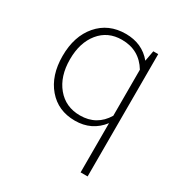

<svg xmlns="http://www.w3.org/2000/svg" viewBox="-166 -610 898 949"><g transform="rotate(30 283.5 -135.5)"><path d="M63 -237Q63 -350 122.5 -419Q182 -488 280 -488Q374 -488 429 -421L440 -481H468V217H428V-64Q371 10 275 10Q179 10 121 -58Q63 -126 63 -237ZM103 -241Q103 -144 152.5 -84.5Q202 -25 284 -25Q379 -25 428 -106V-369Q377 -453 278 -453Q198 -453 150.5 -394.5Q103 -336 103 -241Z"/></g></svg>

Font: Cantarell Light
Style: Regular
Weight: 300
Designer: Dave Crossland, Nikolaus Waxweiler, Florian Fecher, Jacques Le Bailly, Eben Sorkin, Alexei Vanyashin, Alexios Zavras, Em
Version: Version 0.303